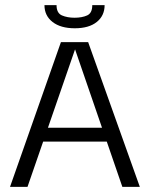

<svg xmlns="http://www.w3.org/2000/svg" viewBox="-20 -727 581 747"><path d="M19 0 217 -563H323L524 0H456L272 -535L87 0ZM128 -176 133 -230H408L414 -176ZM271 -617Q216 -617 184.5 -641.5Q153 -666 153 -707H200Q200 -676 221 -667Q242 -658 270 -658Q299 -658 319 -667Q339 -676 339 -707H387Q387 -666 356.5 -641.5Q326 -617 271 -617Z"/></svg>

Font: Darker Grotesque Light Medium
Style: Regular
Weight: 500
Version: Version 1.000;gftools[0.9.28]